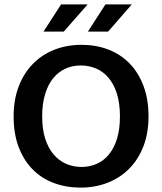

<svg xmlns="http://www.w3.org/2000/svg" viewBox="-20 -844 738 874"><path d="M351 -640Q417 -640 473 -618.5Q529 -597 569.5 -555.5Q610 -514 633 -453.5Q656 -393 656 -314Q656 -237 632.5 -177Q609 -117 567.5 -75.5Q526 -34 469.5 -12Q413 10 347 10Q281 10 225 -11Q169 -32 128.5 -73Q88 -114 65 -174.5Q42 -235 42 -314Q42 -391 65.5 -451.5Q89 -512 130.5 -554Q172 -596 228.5 -618Q285 -640 351 -640ZM172 -314Q172 -255 186 -212Q200 -169 224.5 -140.5Q249 -112 281.5 -98Q314 -84 351 -84Q388 -84 420 -98Q452 -112 475.5 -140.5Q499 -169 512.5 -212Q526 -255 526 -314Q526 -374 512 -418Q498 -462 473.5 -490.5Q449 -519 416.5 -532.5Q384 -546 347 -546Q310 -546 278 -531.5Q246 -517 222.5 -488.5Q199 -460 185.5 -416Q172 -372 172 -314ZM270 -700H178L258 -824H379ZM472 -700H380L460 -824H580Z"/></svg>

Font: Mukta Mahee SemiBold
Style: Regular
Weight: 600
Designer: Shuchita Grover, Noopur Datye, Girish Dalvi, Yashodeep Gholap
Foundry: Ek Type
Version: Version 2.538;PS 1.000;hotconv 16.6.51;makeotf.lib2.5.65220;